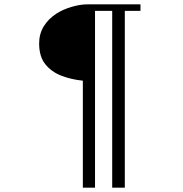

<svg xmlns="http://www.w3.org/2000/svg" viewBox="-20 -815 840 883"><path d="M626 -765H554V48H496V-765H417V48H361V-444Q309 -449 263 -466.5Q217 -484 188.5 -519.5Q160 -555 160 -615Q160 -659 181 -693.5Q202 -728 239 -752Q268 -771 308 -783Q348 -795 382 -795H626Z"/></svg>

Font: Kaisei HarunoUmi Medium
Style: Regular
Weight: 500
Designer: Font-Kai, 金井和夫
Foundry: KAZUO KANAI
Version: Version 5.003